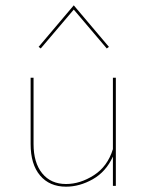

<svg xmlns="http://www.w3.org/2000/svg" viewBox="-20 -698 550 721"><path d="M415 -406V0H404V-110Q378 -53 328.5 -25Q279 3 228 3Q166 3 130.5 -39Q95 -81 95 -157V-406H106V-157Q106 -87 138.5 -47Q171 -7 228 -7Q281 -7 332.5 -40Q384 -73 404 -138V-406ZM125 -522 257 -678 389 -522 381 -516 257 -662 133 -516Z"/></svg>

Font: Ysabeau Hairline
Style: Regular
Weight: 100
Designer: Christian Thalmann (Catharsis Fonts)
Version: Version 0.003